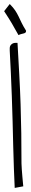

<svg xmlns="http://www.w3.org/2000/svg" viewBox="-34 -923 151 941"><path d="M13.7 -686.5Q13.7 -698.2 22 -705.6Q30.3 -712.9 42 -712.9Q43 -712.9 46.9 -712.9Q50.8 -712.9 51.8 -712.9Q56.6 -630.9 60.5 -557.1Q64.5 -483.4 66.9 -412.1Q69.3 -340.8 70.3 -270Q71.3 -199.2 71.3 -122.1Q71.3 -111.3 72.8 -92.8Q74.2 -74.2 75.7 -56.6Q77.1 -39.1 78.6 -24.9Q80.1 -10.7 80.1 -9.8L38.1 -2Q36.1 -42 34.2 -94.2Q32.2 -146.5 30.8 -205.6Q29.3 -264.6 27.8 -327.6Q26.4 -390.6 23.9 -452.1Q21.5 -513.7 19 -570.8Q16.6 -627.9 13.7 -674.8ZM13.7 -903.3Q31.2 -885.7 40.5 -871.6Q49.8 -857.4 56.6 -843.3Q63.5 -829.1 71.3 -812.5Q79.1 -795.9 93.8 -772.5Q93.8 -765.6 90.8 -763.2Q87.9 -760.7 82.5 -759.3Q77.1 -757.8 70.8 -756.3Q64.5 -754.9 56.6 -751Q43.9 -772.5 37.1 -785.2Q30.3 -797.9 23.9 -808.6Q17.6 -819.3 9.3 -832.5Q1 -845.7 -13.7 -868.2Z"/></svg>

Font: Annie Use Your Telescope
Style: Regular
Weight: 400
Designer: Kimberly Geswein
Foundry: Kimberly Geswein
Version: Version 1.002 2001